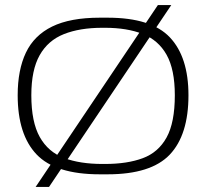

<svg xmlns="http://www.w3.org/2000/svg" viewBox="-20 -680 816 760"><path d="M375 10Q200 10 125 -68.5Q50 -147 50 -303Q50 -403 82.5 -471.5Q115 -540 186.5 -575Q258 -610 375 -610H406Q579 -610 652.5 -532Q726 -454 726 -303Q726 -146 652 -68Q578 10 406 10ZM385 -31H396Q484 -31 545.5 -54Q607 -77 639.5 -136Q672 -195 672 -303Q672 -405 639.5 -463Q607 -521 545 -545.5Q483 -570 396 -570H385Q296 -570 233 -545Q170 -520 137 -461.5Q104 -403 104 -303Q104 -197 137.5 -137.5Q171 -78 234 -54.5Q297 -31 385 -31ZM121 60 605 -660H658L174 60Z"/></svg>

Font: Red Rose Light
Style: Regular
Weight: 300
Designer: Jaikishan Patel
Version: Version 1.001; ttfautohint (v1.8.3)